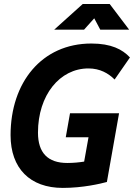

<svg xmlns="http://www.w3.org/2000/svg" viewBox="-20 -918 662 948"><path d="M290 9.8C388.7 9.8 475.6 -10.7 507.8 -19.5L567.9 -358.9H325.7L304.7 -240.2H417L395.5 -120.1C370.6 -116.2 342.8 -113.3 312.5 -113.3C216.3 -113.3 167.5 -163.1 167.5 -263.2C167.5 -448.7 275.4 -580.1 416.5 -580.1C473.6 -580.1 515.1 -556.2 545.9 -525.4L621.6 -634.3C584.5 -674.3 528.8 -703.1 431.2 -703.1C186 -703.1 32.2 -510.7 32.2 -250.5C32.2 -86.9 127.9 9.8 290 9.8ZM247.6 -771.5H395L445.3 -827.6L475.1 -771.5H617.7L521.5 -898.4H388.7Z"/></svg>

Font: Cascadia Code NF
Style: Bold Italic
Weight: 700
Italic angle: -10°
Monospace: yes
Designer: Aaron Bell
Foundry: Saja Typeworks
Version: Version 2404.023